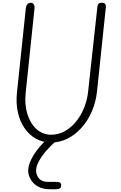

<svg xmlns="http://www.w3.org/2000/svg" viewBox="-20 -1024 878 1393"><path d="M350.5 10Q289.5 10 240.5 -17.8Q191.5 -45.5 157.8 -94.8Q124 -144 109.5 -209.8Q95 -275.5 103 -351.5L167.5 -965Q169.5 -982 178.5 -993Q187.5 -1004 203 -1004Q217.5 -1004 224.8 -992.2Q232 -980.5 230.5 -964.5L166 -348Q157.5 -265.5 178.5 -197Q199.5 -128.5 244.5 -87.5Q289.5 -46.5 352 -46.5Q402.5 -46.5 447.8 -71Q493 -95.5 529 -138.5Q565 -181.5 588.8 -238.5Q612.5 -295.5 619.5 -360.5L686.5 -974.5Q688 -987.5 694 -995.8Q700 -1004 718 -1004Q736 -1004 742.8 -995.8Q749.5 -987.5 748 -972L684 -362.5Q676 -284.5 646.8 -216.8Q617.5 -149 572.5 -98.2Q527.5 -47.5 470.8 -18.8Q414 10 350.5 10ZM342 349Q288 349 253 327.8Q218 306.5 201.2 275.2Q184.5 244 184.5 214Q184.5 179 205 136Q225.5 93 261.5 49Q297.5 5 344 -32.5Q354 -41 358.5 -43Q363 -45 368 -45Q381 -45 389.2 -38Q397.5 -31 397.5 -19.5Q397.5 -9.5 389.5 -3Q348 32 314.5 71Q281 110 261.5 146.8Q242 183.5 242 212Q242 246 263 270.8Q284 295.5 327 295.5H385Q407 295.5 415.5 301Q424 306.5 424 321Q424 336 415 342.5Q406 349 385 349Z"/></svg>

Font: Edu SA Hand
Style: Regular
Weight: 400
Designer: Tina and Corey Anderson, Eben Sorkin, Mirko Velimirovic
Foundry: Google for Education
Version: Version 2.000